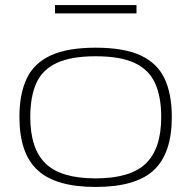

<svg xmlns="http://www.w3.org/2000/svg" viewBox="-20 -731 758 761"><path d="M57 -267Q57 -359 86 -420Q115 -481 181.5 -511.5Q248 -542 359 -542Q471 -542 537 -511.5Q603 -481 632 -420Q661 -359 661 -267Q661 -123 589.5 -56.5Q518 10 359 10Q201 10 129 -56.5Q57 -123 57 -267ZM100 -267Q100 -142 160.5 -83Q221 -24 359 -24Q497 -24 558 -83Q619 -142 619 -267Q619 -348 594.5 -401.5Q570 -455 513.5 -481.5Q457 -508 359 -508Q262 -508 205 -481.5Q148 -455 124 -401.5Q100 -348 100 -267ZM198 -678V-711H521V-678Z"/></svg>

Font: Georama Extended ExtraLight
Style: Regular
Weight: 200
Width: 7
Designer: Jean-Baptiste Levee
Foundry: Production Type
Version: Version 1.000